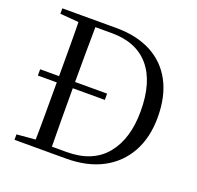

<svg xmlns="http://www.w3.org/2000/svg" viewBox="-127 -863 1024 999"><g transform="rotate(20 385.0 -364.0)"><path d="M423.5 -355.9H52.8V-390.6H423.5ZM52.8 0V-30.1L190.9 -42.1H202.2V0ZM155.3 0Q157.3 -83.6 157.4 -170.3Q157.5 -256.9 157.5 -357.6V-385.1Q157.5 -474.3 157.4 -559.5Q157.3 -644.8 155.3 -728H248.3Q247.1 -645.2 246.6 -559.9Q246.1 -474.5 246.1 -385.1V-357.6Q246.1 -257.3 246.6 -170.7Q247.1 -84.1 248.3 0ZM202.2 0V-33.1H329.3Q472.4 -33.1 545.8 -121.7Q619.1 -210.3 619.1 -363.7Q619.1 -525.4 547.1 -610.1Q475 -694.8 339.6 -694.8H202.2V-728H352.2Q464.9 -728 545.9 -685.4Q626.9 -642.8 670.1 -561.4Q713.3 -479.9 713.3 -364.2Q713.3 -251.9 668 -170.3Q622.7 -88.6 538.8 -44.3Q454.9 0 337.6 0ZM52.8 -698V-728H202.2V-686.9H190.9Z"/></g></svg>

Font: Source Han Serif JP VF
Style: Regular
Weight: 250
Designer: Ryoko NISHIZUKA 西塚涼子 (kana & ideographs); Frank Grießhammer (Latin, Greek & Cyrillic); Wenlong ZHANG 张文龙 (bopomofo); San
Foundry: Adobe
Version: Version 2.001;hotconv 1.1.0;makeotfexe 2.6.0